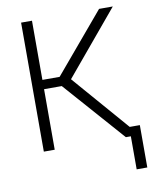

<svg xmlns="http://www.w3.org/2000/svg" viewBox="-96 -785 859 1042"><g transform="rotate(-10 334.0 -264.5)"><path d="M250 -333.5H152.3V0H92.3V-710.9H152.3V-384.8H247.1L522 -710.9H597.7L305.7 -361.3L619.1 0H544.4ZM630.4 182.1H571.8V-51.3H630.4Z"/></g></svg>

Font: SteelSelectRoboto
Style: Regular
Weight: 300
Designer: Google
Version: Version 2.137; 2017